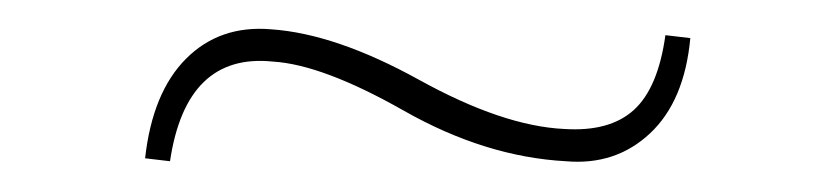

<svg xmlns="http://www.w3.org/2000/svg" viewBox="-20 -350 573 131"><path d="M96 -240 79 -242Q84 -287 107 -310Q130 -333 165 -330Q209 -327 266 -295.5Q323 -264 365 -262Q396 -260 412.5 -275Q429 -290 434 -326L451 -324Q447 -281 423.5 -259Q400 -237 366 -240Q311 -243 255.5 -274.5Q200 -306 166 -308Q107 -314 96 -240Z"/></svg>

Font: Ezarion Thin
Style: Italic
Weight: 250
Italic angle: -8°
Designer: Natanael Gama
Version: Version 1.001;PS 001.001;hotconv 1.0.70;makeotf.lib2.5.58329